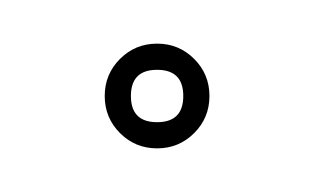

<svg xmlns="http://www.w3.org/2000/svg" viewBox="-20 -61 144 88"><path d="M52 -29Q40 -29 40 -17Q40 -5 52 -5Q64 -5 64 -17Q64 -29 52 -29ZM52 -41Q62 -41 69 -34Q76 -27 76 -17Q76 -7 69 0Q62 7 52 7Q42 7 35 0Q28 -7 28 -17Q28 -27 35 -34Q42 -41 52 -41Z"/></svg>

Font: FRB American Cursive Guidelines Thin
Style: Italic
Weight: 100
Italic angle: -25°
Version: Version 2.0;Modular Font Editor K font №1